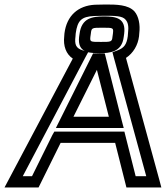

<svg xmlns="http://www.w3.org/2000/svg" viewBox="-82 -807 736 852"><path d="M625 -9 477 -550C509 -571 530 -606 535 -646L536 -659C541 -698 533 -735 515 -756C487 -787 433 -787 386 -787L339 -786C265 -782 214 -738 204 -659L203 -646C198 -603 211 -567 241 -547L-44 -9L-62 25H-25H71H89L97 9L187 -173H429L475 9L479 25H496H597H634L625 -9ZM366 -621C319 -621 317 -621 319 -643L321 -657C324 -684 325 -684 373 -684C422 -684 422 -684 419 -657L417 -643C415 -621 410 -621 366 -621ZM360 -571C406 -571 459 -576 467 -643L469 -657C478 -727 432 -734 380 -734C327 -734 280 -727 271 -657L269 -643C265 -608 276 -590 294 -581L284 -584C256 -593 248 -608 253 -646L254 -659C262 -717 280 -733 335 -736L380 -737C427 -737 461 -737 475 -720C486 -708 490 -690 486 -659L485 -646C480 -610 469 -595 441 -584L417 -575L423 -552L567 -25H520L474 -207L470 -223H453H176H159L150 -207L60 -25H19L296 -551L309 -575C324 -572 342 -571 360 -571ZM401 -289H244L348 -497L401 -289ZM458 -273 387 -554 383 -570H365H348H331L323 -554L183 -273L166 -239H202H431H467L458 -273Z"/></svg>

Font: Gamestation Display Outline
Style: Italic
Weight: 400
Designer: Jonas Hecksher
Foundry: Jonas Hecksher, Playtypeª, e-types AS
Version: Version 1.003